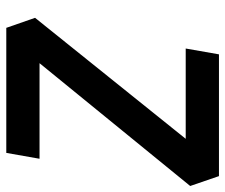

<svg xmlns="http://www.w3.org/2000/svg" viewBox="-74 -660 733 626"><g transform="rotate(90 293.0 -346.5)"><path d="M70.3 0 37.6 -93.8 432.1 -585H137.7L156.7 -693.4H553.7L585.9 -599.6L185.5 -108.4H497.1L478 0Z"/></g></svg>

Font: CaskaydiaCove NFP SemiBold
Style: Italic
Weight: 600
Italic angle: -10°
Designer: Aaron Bell
Foundry: Saja Typeworks
Version: Version 2111.001; VTT 6.35;Nerd Fonts 3.1.1